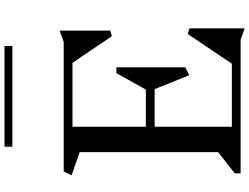

<svg xmlns="http://www.w3.org/2000/svg" viewBox="-147 -942 1107 853"><g transform="rotate(-90 406.5 -515.5)"><path d="M657 0H63V-26L157 -100V-715L54 -751L71 -786H647L697 -804V-579L672 -572L554 -747H270V-421H435L508 -552H534V-246L499 -228L437 -382H270V-39H550L682 -235L707 -227V18ZM181 -1049H629V-1014H181Z"/></g></svg>

Font: Inknut Antiqua Light
Style: Regular
Weight: 300
Designer: Claus Eggers Sørensen
Foundry: Claus Eggers Sørensen
Version: Version 1.003; ttfautohint (v1.8.2) -l 8 -r 50 -G 200 -x 14 